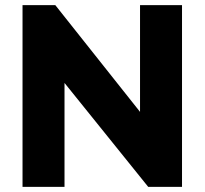

<svg xmlns="http://www.w3.org/2000/svg" viewBox="-20 -730 799 750"><path d="M232 -406V0H68V-710H196L527 -293V-710H691V0H559Z"/></svg>

Font: Oxford Sans
Style: Regular
Weight: 800
Designer: Matt McInerney, Pablo Impallari, Rodrigo Fuenzalida
Foundry: Matt McInerney, Pablo Impallari, Rodrigo Fuenzalida
Version: Version 3.000g; ttfautohint (v1.5) -l 8 -r 28 -G 28 -x 14 -D